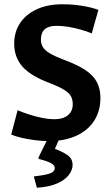

<svg xmlns="http://www.w3.org/2000/svg" viewBox="-20 -647 528 902"><path d="M209.9 15.8Q179.5 15.8 146.4 11.8Q113.3 7.7 83.7 0.9Q54.1 -6 32.7 -14.7L62.7 -129.1Q87.9 -118.7 116.4 -109.3Q145 -99.9 176.3 -93.5Q207.5 -87 238.3 -87Q276.5 -87 299.2 -105.8Q321.8 -124.5 321.8 -157.1Q321.8 -178.4 313.7 -194Q305.6 -209.7 282.9 -224.1Q260.1 -238.6 216.7 -255.5Q124.7 -289.6 85.7 -333.8Q46.7 -378 46.7 -441.9Q46.7 -496.1 73.7 -537.6Q100.7 -579 151.7 -602.9Q202.7 -626.9 274 -626.9Q322.5 -626.9 367.7 -619.4Q412.8 -611.9 442.2 -600.5L411.1 -490.2Q386.8 -500.2 358.8 -508Q330.7 -515.9 301.9 -520.8Q273 -525.6 245 -525.6Q172.2 -525.6 172.2 -461.9Q172.2 -442.3 180.9 -426.8Q189.5 -411.3 212.8 -397.2Q236.1 -383 278.3 -366.8Q342.8 -343.2 380.6 -318.2Q418.5 -293.1 435.1 -261.4Q451.8 -229.6 451.8 -186.9Q451.8 -124.8 422 -79.2Q392.2 -33.5 337.8 -8.9Q283.3 15.8 209.9 15.8ZM159.9 95 206.3 0H260.8L238 52.3Q275.3 66.1 298.2 82.5Q321.1 99 321.1 128Q321.1 150.1 304.2 173.6Q287.3 197 250.7 213.9Q214.1 230.7 153.3 235.1L138.9 181.9Q181.1 177.5 209.2 169.6Q237.2 161.7 237.2 142Q237.2 128.7 218.4 118.7Q199.7 108.8 162.9 100Z"/></svg>

Font: Ancizar Sans Thin
Style: Regular
Weight: 100
Designer: Cesar Puertas, Viviana Monsalve, Julian Moncada, Julian Prieto, Jose Castro, Mariel Hernandez, Felipe Aragon, Sara Alarc
Version: Version 8.100